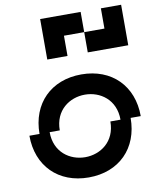

<svg xmlns="http://www.w3.org/2000/svg" viewBox="-88 -867 752 934"><g transform="rotate(-10 287.5 -400.0)"><path d="M75 -250H25C25 -100 125 0 275 0C425 0 525 -100 525 -250H575C575 -400 475 -500 325 -500C175 -500 75 -400 75 -250ZM125 -250H175C175 -350 250 -400 325 -400C400 -400 475 -350 475 -250H425C425 -150 350 -100 275 -100C200 -100 125 -150 125 -250ZM175 -600H275V-700H375V-800H175ZM375 -600H575V-800H475V-700H375Z"/></g></svg>

Font: LS-VG5000 Shifted
Style: Regular
Weight: 400
Designer: Justin Bihan, 2021
Foundry: Justin Bihan, 2021
Version: Version 1.000;Glyphs 3.1.2 (3151)